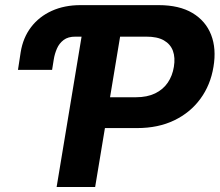

<svg xmlns="http://www.w3.org/2000/svg" viewBox="-20 -748 878 768"><path d="M188.4 -468.6H51.9L62.8 -539.8Q72.2 -597.2 104.1 -639.2Q135.9 -681.2 186.7 -704.4Q237.5 -727.5 302.1 -727.5H407.9L387.6 -601.4H282.1Q252.5 -601.7 234.6 -588.1Q216.7 -574.5 207.8 -553.8Q198.8 -533 195.2 -511.1ZM206.5 0 327.2 -727.5H614.4Q697.2 -727.5 750 -695.9Q802.8 -664.3 824.5 -608.7Q846.1 -553.2 833.9 -480.7Q822 -407.9 781.6 -352.8Q741.3 -297.7 677.1 -266.7Q612.8 -235.7 528.6 -235.7H345.4L366.1 -359H523.7Q568.6 -359 600.4 -374.4Q632.3 -389.8 651.1 -417.4Q669.8 -445 675.5 -480.7Q681.6 -517.5 671.7 -544.5Q661.8 -571.5 635.4 -586.6Q608.9 -601.7 564.2 -601.4H460.4L360.6 0Z"/></svg>

Font: Inter Tight
Style: Italic
Weight: 400
Italic angle: -9.39999°
Designer: Rasmus Andersson
Foundry: rsms
Version: Version 3.002